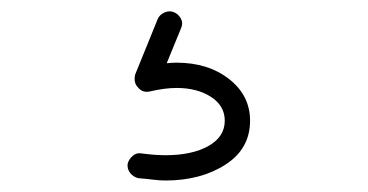

<svg xmlns="http://www.w3.org/2000/svg" viewBox="-20 -44 640 334"><path d="M254 -10Q257 -18 265.5 -22Q274 -26 282 -23Q290 -20 294.5 -12Q299 -4 295 5L270 66Q279 65 287 65Q342 65 378.5 93.5Q415 122 415 166Q415 215 372 242.5Q329 270 268 270Q258 270 246 268.5Q234 267 221 266Q212 264 206.5 257Q201 250 202 241Q204 233 211 227Q218 221 227 223Q250 226 268 226Q314 226 342.5 210Q371 194 371 166Q371 140 347 124.5Q323 109 287 109Q267 109 241 115Q228 118 220 108Q212 100 215 86Z"/></svg>

Font: Yomogi
Style: Regular
Weight: 400
Designer: satsuyako
Foundry: satsuyako
Version: Version 3.100